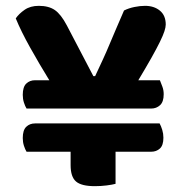

<svg xmlns="http://www.w3.org/2000/svg" viewBox="-20 -631 627 658"><path d="M71 -259Q66 -267 62 -279.5Q58 -292 58 -306Q58 -333 70 -344.5Q82 -356 100 -356H149Q114 -413 83 -468.5Q52 -524 34 -568Q45 -584 64.5 -597.5Q84 -611 113 -611Q147 -611 168 -596.5Q189 -582 209 -544L300 -370H306Q321 -402 333 -428Q345 -454 355.5 -479.5Q366 -505 378 -532.5Q390 -560 405 -595Q421 -603 440.5 -607Q460 -611 477 -611Q508 -611 528 -594.5Q548 -578 548 -547Q548 -538 543.5 -524Q539 -510 528 -487.5Q517 -465 499 -433Q481 -401 454 -356H528Q532 -346 536.5 -334Q541 -322 541 -308Q541 -282 528.5 -270.5Q516 -259 498 -259ZM376 -111V-1Q365 2 345.5 4.5Q326 7 305 7Q259 7 240.5 -9Q222 -25 222 -65V-111H71Q66 -119 62 -131.5Q58 -144 58 -158Q58 -185 70 -196.5Q82 -208 100 -208H527Q532 -199 536 -186Q540 -173 540 -159Q540 -133 528 -122Q516 -111 498 -111Z"/></svg>

Font: Baloo Da 2
Style: Bold
Weight: 700
Designer: Noopur Datye, Sulekha Rajkumar and Ek Type
Foundry: Ek Type
Version: Version 1.640;hotconv 1.0.111;makeotfexe 2.5.65597; ttfautoh